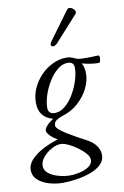

<svg xmlns="http://www.w3.org/2000/svg" viewBox="-162 -747 698 1078"><g transform="rotate(-10 187.0 -207.5)"><path d="M108 273Q67 273 28.5 261.5Q-10 250 -34.5 227.5Q-59 205 -59 172Q-59 138 -31.5 110Q-4 82 37.5 61Q79 40 120 28Q95 13 79 -3.5Q63 -20 63 -32Q63 -56 115 -91Q35 -112 35 -196Q35 -239 53 -278.5Q71 -318 101 -349Q131 -380 169 -398Q207 -416 247 -416Q261 -416 270.5 -413.5Q280 -411 294 -404Q309 -397 325 -396Q341 -395 366 -395Q377 -395 391.5 -395.5Q406 -396 425 -397Q433 -397 433 -384Q433 -355 422 -355Q380 -355 327 -369Q341 -346 341 -308Q341 -268 320 -225.5Q299 -183 260.5 -148Q222 -113 168 -97Q151 -92 135 -81.5Q119 -71 119 -51Q119 -41 134.5 -27.5Q150 -14 174 1Q198 16 225 31Q252 46 275 58Q313 77 331.5 102.5Q350 128 350 156Q350 188 326.5 210.5Q303 233 265.5 246.5Q228 260 186 266.5Q144 273 108 273ZM131 -121Q161 -121 189 -144Q217 -167 238.5 -203.5Q260 -240 272.5 -279.5Q285 -319 285 -352Q285 -386 249 -386Q219 -386 191 -363Q163 -340 141 -304.5Q119 -269 106 -229.5Q93 -190 93 -157Q93 -121 131 -121ZM153 239Q180 239 210.5 232Q241 225 262.5 210Q284 195 284 172Q284 155 267 135.5Q250 116 224.5 97.5Q199 79 173.5 67.5Q148 56 131 56Q107 56 79 71.5Q51 87 31 110.5Q11 134 11 160Q11 187 35 204.5Q59 222 92 230.5Q125 239 153 239ZM210 -504Q198 -492 188 -491.5Q178 -491 174.5 -498.5Q171 -506 180 -519L298 -680Q306 -691 319.5 -686.5Q333 -682 341 -670Q349 -658 340 -648Z"/></g></svg>

Font: Junicode
Style: Italic
Weight: 400
Italic angle: -11°
Designer: Peter S. Baker
Version: Version 2.100; ttfautohint (v1.8.4)